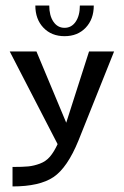

<svg xmlns="http://www.w3.org/2000/svg" viewBox="-20 -665 445 690"><path d="M267 -645H317Q317 -596 288 -565.5Q259 -535 212 -535Q165 -535 136 -565.5Q107 -596 107 -645H157Q157 -609 172 -587Q187 -565 212 -565Q237 -565 252 -587Q267 -609 267 -645ZM15 -480H111L218 -224L300 -480H390L262 -160Q222 -62 172 -28.5Q122 5 25 5V-65Q62 -65 82 -67Q102 -69 123.5 -77Q145 -85 159.5 -102Q174 -119 187 -147Z"/></svg>

Font: Glametrix
Style: Bold
Weight: 700
Designer: gluk
Foundry: gluk
Version: Version 0.40